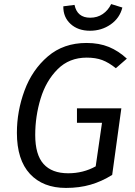

<svg xmlns="http://www.w3.org/2000/svg" viewBox="-20 -911 663 943"><path d="M603 -623 549 -576Q514 -604 482 -616Q450 -628 406 -628Q320 -628 263 -571Q206 -514 179.5 -427Q153 -340 153 -248Q153 -151 194 -105.5Q235 -60 315 -60Q389 -60 450 -94L481 -308H358V-379H576L531 -52Q480 -20 425 -4Q370 12 304 12Q191 12 127 -57Q63 -126 63 -259Q63 -365 100.5 -466.5Q138 -568 215 -634Q292 -700 405 -700Q467 -700 514.5 -680.5Q562 -661 603 -623ZM291 -880 346 -887Q359 -824 423 -824Q458 -824 484.5 -842Q511 -860 526 -891L581 -874Q568 -822 523.5 -791Q479 -760 422 -760Q363 -760 326.5 -793.5Q290 -827 291 -880Z"/></svg>

Font: Fira Sans Book
Style: Italic
Weight: 350
Italic angle: -8°
Designer: bBox Type GmbH & Carrois Corporate GbR & Edenspiekermann AG
Foundry: bBox Type GmbH & Carrois Corporate GbR & Edenspiekermann AG
Version: Version 4.301